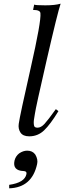

<svg xmlns="http://www.w3.org/2000/svg" viewBox="-20 -730 362 1045"><path d="M310 -710Q294 -664 234 -403Q174 -142 170 -111Q166 -89 164.5 -77Q163 -65 164 -54Q165 -43 169.5 -39Q174 -35 184 -35Q203 -35 222 -55.5Q241 -76 284 -136L298 -125Q254 -53 220 -20.5Q186 12 139 12Q105 12 91.5 -8.5Q78 -29 82 -56Q88 -100 146.5 -357.5Q205 -615 200 -658Q199 -676 160 -676L166 -705Q173 -701 226.5 -701Q280 -701 310 -710ZM30 295V276Q115 264 124 217Q127 202 109 201Q47 199 59 144Q65 120 84 105Q106 90 128 90Q157 90 172 111Q188 138 182 163Q154 291 30 295Z"/></svg>

Font: GFS Artemisia
Style: Italic
Weight: 400
Italic angle: -12°
Designer: Takis Katsoulidis and George D. Matthiopoulos
Foundry: George Matthiopoulos and Takis Katsoulidis
Version: Version 1.0